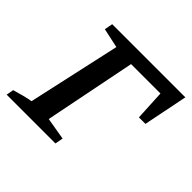

<svg xmlns="http://www.w3.org/2000/svg" viewBox="-139 -670 813 813"><g transform="rotate(45 267.5 -263.5)"><path d="M539 -527 499 -328H460L453 -464H277L195 -53L295 -36L288 0H-4L2 -33Q26 -40 46.5 -45.5Q67 -51 90 -55L182 -471L94 -490L101 -527Z"/></g></svg>

Font: Piazzolla SC Medium
Style: Italic
Weight: 500
Italic angle: -11.3°
Designer: Juan Pablo del Peral
Foundry: Huerta Tipografica
Version: Version 1.330